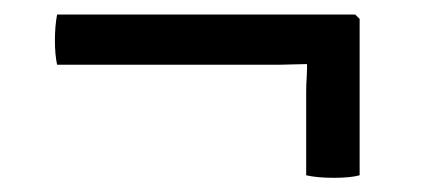

<svg xmlns="http://www.w3.org/2000/svg" viewBox="-20 -371 580 264"><path d="M364.5 -282 406 -283 474.5 -282V-345L468.5 -351H58.5Q55.5 -335 55.5 -315.5Q55.5 -296 58.5 -282ZM401 -130Q416 -126.5 439 -126.5Q462 -126.5 474.5 -130V-307.5H401L402 -287.5Q402.5 -279.5 401.8 -266.8Q401 -254 401 -245.5Z"/></svg>

Font: Signika-CLs Light
Style: CLs-Regular
Weight: 300
Version: Version 2.003;gftools[0.9.32]